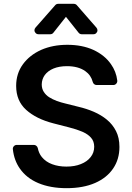

<svg xmlns="http://www.w3.org/2000/svg" viewBox="-20 -971 689 1002"><path d="M180.4 -15.3Q118.3 -41.2 83.1 -92Q53.6 -134.2 47.2 -191.4Q45.8 -200.6 52 -207.7Q58.2 -214.8 67.8 -214.8H156.6Q164.1 -214.8 169.7 -210Q175.4 -205.3 177.2 -198.2Q182.5 -171.2 198.2 -151.6Q219.1 -126.1 252.1 -114Q285.5 -101.6 326.3 -101.6Q370 -101.6 402 -114.7Q434.7 -127.5 452.8 -150.9Q471.6 -174 471.6 -205.3Q471.6 -233.7 454.9 -252.5Q439.3 -270.6 409.4 -283.7Q380 -296.2 340.9 -306.1L258.2 -327.4Q168.7 -350.5 116.5 -397.7Q64.3 -444.6 64.3 -522.7Q64.3 -587 99.4 -635.3Q134.2 -683.2 194.6 -710.6Q255.3 -737.2 331.3 -737.2Q408.7 -737.2 467.3 -710.6Q526.3 -683.2 558.9 -636.4Q586.3 -598 592 -550.8Q593 -541.5 586.8 -534.4Q580.6 -527.3 571.4 -527.3H484Q476.9 -527.3 471.4 -531.8Q465.9 -536.2 464.1 -543.3Q454.9 -578.8 425.1 -599.8Q388.5 -625.7 329.5 -625.7Q289.1 -625.7 258.9 -613.3Q230.1 -601.2 213.8 -579.5Q198.5 -558.2 197.8 -530.9Q197.8 -508.2 208.5 -491.5Q219.8 -474.1 236.9 -463.4Q254.3 -452.4 277 -443.9Q298.7 -436.1 321.4 -430.8L389.6 -413.7Q431.1 -404.1 469.1 -387.8Q507.8 -371.1 537.6 -346.6Q568.2 -321.4 585.6 -286.6Q603.3 -252.1 603.3 -204.2Q603.3 -139.9 570.7 -92Q538 -43.3 476.6 -16.3Q414.4 11 327.4 11Q243.3 11 180.4 -15.3ZM258.5 -800.1 324.2 -883.2 390.3 -800.1Q393.1 -796.5 397.4 -794.4Q401.6 -792.3 406.2 -792.3H467.7Q476.6 -792.3 482.6 -798.5Q488.6 -804.7 488.6 -812.9Q488.6 -820.3 483.3 -826.7L381 -943.9Q378.2 -947.4 373.9 -949.2Q369.7 -951 365.4 -951H283.7Q274.1 -951 268.1 -943.9L165.1 -826.7Q159.8 -820.3 159.8 -813.2Q159.8 -805 165.8 -798.7Q171.9 -792.3 180.8 -792.3H242.2Q252.5 -792.3 258.5 -800.1Z"/></svg>

Font: DeltaSans SemiBold
Style: Regular
Weight: 600
Designer: Rasmus Andersson
Foundry: rsms
Version: Version 3.012